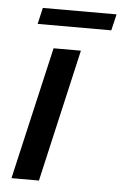

<svg xmlns="http://www.w3.org/2000/svg" viewBox="-49 -668 449 704"><g transform="rotate(5 176.0 -316.0)"><path d="M66.4 -571.8 80.1 -631.8H351.6L337.4 -571.8ZM20 0 132.3 -487.8H232.9L121.1 0Z"/></g></svg>

Font: HK Grotesk SmBold Legacy Italic
Style: Regular
Weight: 600
Italic angle: -13°
Designer: Alfredo Marco Pradil
Foundry: Hanken Design Co.
Version: Version 2.022;PS 002.022;hotconv 1.0.88;makeotf.lib2.5.64775